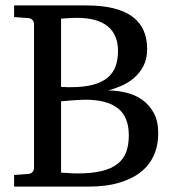

<svg xmlns="http://www.w3.org/2000/svg" viewBox="-20 -691 645 711"><path d="M565.9 -198.2Q565.9 -157.7 554.4 -127.2Q543 -96.7 523.4 -74.7Q503.9 -52.7 478.3 -38.3Q452.6 -23.9 424.6 -15.4Q396.5 -6.8 367.4 -3.4Q338.4 0 312 0H32.2V-43L85 -46.9Q95.7 -47.9 100.8 -54.7Q106 -61.5 106 -68.8V-602.1Q106 -609.4 100.8 -616.2Q95.7 -623 85 -624L32.2 -627.9V-670.9H299.8Q359.4 -670.9 402.1 -659.9Q444.8 -648.9 472.2 -627.9Q499.5 -606.9 512.2 -577.1Q524.9 -547.4 524.9 -509.8Q524.9 -472.2 510.7 -445.8Q496.6 -419.4 475.1 -401.4Q453.6 -383.3 428.2 -372.6Q402.8 -361.8 380.9 -356Q414.6 -356 447.5 -347.9Q480.5 -339.8 506.8 -321.3Q533.2 -302.7 549.6 -272.5Q565.9 -242.2 565.9 -198.2ZM457 -189.9Q457 -258.3 416.5 -290Q376 -321.8 295.9 -321.8Q283.7 -321.8 268.8 -320.8Q253.9 -319.8 240.7 -318.8Q227.5 -317.9 217.8 -316.9Q208 -315.9 206.1 -315.9V-51.8Q218.3 -50.8 230 -50.3Q239.7 -49.3 250.2 -49.1Q260.7 -48.8 268.1 -48.8Q320.8 -48.8 356.7 -57.6Q392.6 -66.4 415 -84Q437.5 -101.6 447.3 -127.9Q457 -154.3 457 -189.9ZM417 -502.9Q417 -562 378.9 -593.5Q340.8 -625 263.2 -625Q255.4 -625 246.3 -624.5Q237.3 -624 229.2 -623.5Q221.2 -623 214.8 -622.6Q208.5 -622.1 206.1 -622.1V-369.1Q212.9 -368.7 219.7 -368.7Q225.6 -368.2 231.4 -368.2H242.2Q291 -368.2 324.5 -377.2Q357.9 -386.2 378.4 -403.3Q398.9 -420.4 408 -445.6Q417 -470.7 417 -502.9Z"/></svg>

Font: Charis SIL Eur
Style: Regular
Weight: 400
Foundry: SIL International
Version: Version 5.000